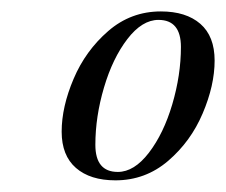

<svg xmlns="http://www.w3.org/2000/svg" viewBox="-20 -602 390 331"><path d="M257.3 -582.3Q300.8 -582.3 325.4 -560.9Q350 -539.5 350 -497.6Q350 -454.8 329.4 -406.5Q308.9 -358.1 269.8 -324.6Q230.6 -291.1 179 -291.1Q135.5 -291.1 110.9 -312.5Q86.3 -333.9 86.3 -375Q86.3 -417.7 106.9 -466.1Q127.4 -514.5 166.5 -548.4Q205.6 -582.3 257.3 -582.3ZM144.4 -352.4Q144.4 -305.6 183.1 -305.6Q211.3 -305.6 236.7 -338.7Q262.1 -371.8 277 -422.2Q291.9 -472.6 291.9 -521Q291.9 -567.7 253.2 -567.7Q225 -567.7 199.6 -534.7Q174.2 -501.6 159.3 -451.2Q144.4 -400.8 144.4 -352.4Z"/></svg>

Font: Playfair Display SC
Style: Italic
Weight: 400
Italic angle: -14°
Designer: Claus Eggers Sørensen
Foundry: Claus Eggers Sørensen
Version: Version 1.202; ttfautohint (v1.6)